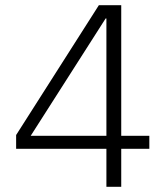

<svg xmlns="http://www.w3.org/2000/svg" viewBox="-20 -718 640 738"><path d="M389 0V-146H42V-199L360 -698H446V-196H554V-146H446V0ZM98 -196H389V-647H386Z"/></svg>

Font: IBM Plex Sans Hebrew Light
Style: Regular
Weight: 300
Designer: Mike Abbink, Paul van der Laan, Pieter van Rosmalen, Yanek Iontef
Foundry: Bold Monday
Version: Version 1.2